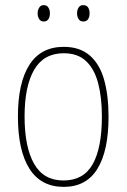

<svg xmlns="http://www.w3.org/2000/svg" viewBox="-20 -720 495 750"><path d="M404 -264Q404 -131 360.5 -60.5Q317 10 229 10Q140 10 95 -61Q50 -132 50 -265Q50 -397 95 -467Q140 -537 229 -537Q292 -537 331 -503Q370 -469 387 -407.5Q404 -346 404 -264ZM76 -265Q76 -146 113 -80.5Q150 -15 228 -15Q306 -15 342 -78.5Q378 -142 378 -265Q378 -339 363.5 -394.5Q349 -450 316.5 -481Q284 -512 229 -512Q151 -512 113.5 -447.5Q76 -383 76 -265ZM127 -668Q127 -680 133 -690Q139 -700 151 -700Q163 -700 169 -690.5Q175 -681 175 -668Q175 -654 169 -645Q163 -636 151 -636Q139 -636 133 -645.5Q127 -655 127 -668ZM281 -668Q281 -681 287 -690.5Q293 -700 305 -700Q318 -700 324 -691Q330 -682 330 -668Q330 -654 324 -645Q318 -636 305 -636Q293 -636 287 -645.5Q281 -655 281 -668Z"/></svg>

Font: Noto Sans Tamil Condensed Thin
Style: Regular
Weight: 100
Width: 3
Designer: Jelle Bosma - Monotype Design Team
Foundry: Monotype Imaging Inc.
Version: Version 2.004; ttfautohint (v1.8.4.7-5d5b)